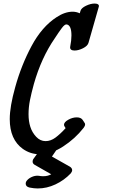

<svg xmlns="http://www.w3.org/2000/svg" viewBox="-20 -888 640 1083"><path d="M514 -868Q527 -868 533.5 -863Q540 -858 537 -849L479 -646Q474 -629 448.5 -616Q423 -603 400 -603Q387 -603 380.5 -608.5Q374 -614 376 -625Q383 -660 383 -688Q383 -745 357 -750Q346 -753 328.5 -729.5Q311 -706 289 -672Q213 -562 171 -414Q157 -363 149 -323Q141 -283 141 -244Q141 -204 151 -173Q161 -141 184 -116.5Q207 -92 237 -92Q266 -92 293 -112Q320 -132 350 -165L344 -175Q341 -180 341 -184Q341 -199 365 -212.5Q389 -226 413 -226Q436 -226 446 -212L459 -192Q460 -190 460 -186Q460 -181 457 -175.5Q454 -170 451 -166Q404 -106 336.5 -62Q269 -18 203 -18Q152 -18 109 -48Q35 -101 35 -216Q35 -287 66 -397Q100 -520 158 -628.5Q216 -737 299 -791Q346 -822 390 -822Q410 -822 430 -813L434 -827Q439 -843 465 -855.5Q491 -868 514 -868ZM193 175Q172 175 147 170Q125 165 125 148Q125 138 132 130Q142 118 158.5 110.5Q175 103 192 103Q199 103 202 104Q210 106 224 106Q250 106 269 95L176 42Q164 35 164 24Q164 13 171 5L222 -66Q231 -79 250 -86Q269 -93 286 -92Q296 -91 305.5 -85.5Q315 -80 315 -71Q315 -67 312 -62L273 -5L374 52Q387 60 387 72Q387 80 379 90Q342 129 293 152Q244 175 193 175Z"/></svg>

Font: Sedgwick Ave
Style: Regular
Weight: 400
Designer: Kevin Burke, Pedro Vergani
Foundry: Google, Inc.
Version: Version 1.000